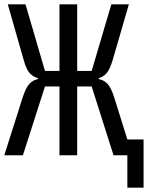

<svg xmlns="http://www.w3.org/2000/svg" viewBox="-28 -718 684 888"><path d="M561 0H497L396 -318H329V0H247V-318H180L78 0H-8L76 -265Q92 -314 108.5 -331Q125 -348 147 -352V-357Q126 -362 110 -379Q94 -396 82 -439L8 -698H90L180 -390H247V-698H329V-390H396L487 -698H568L493 -440Q480 -397 465 -379.5Q450 -362 429 -357V-352Q452 -348 469 -330.5Q486 -313 501 -265L561 -73H636V150H561Z"/></svg>

Font: Lilex Nerd Font
Style: Regular
Weight: 400
Designer: Mike Abbink, Paul van der Laan, Pieter van Rosmalen, Mikhael Khrustik
Foundry: Mikhael Khrustik
Version: Version 2.400; ttfautohint (v1.8.4.7-5d5b);Nerd Fonts 3.3.0